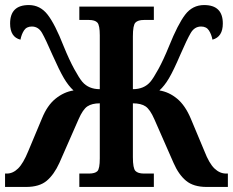

<svg xmlns="http://www.w3.org/2000/svg" viewBox="-20 -740 922 760"><path d="M0 0H83Q136 0 165 -24.5Q194 -49 215 -95L291 -268Q308 -307 326 -319Q344 -331 375 -331V-113Q375 -72 365.5 -62.5Q356 -53 332 -53H294V0H589V-53H550Q526 -53 516 -63.5Q506 -74 506 -118V-331Q538 -331 556 -319Q574 -307 591 -268L667 -95Q687 -49 716.5 -24.5Q746 0 798 0H882V-53H875Q850 -53 829 -73Q808 -93 789 -142L735 -271Q713 -323 681 -349.5Q649 -376 611 -382Q631 -400 649 -430.5Q667 -461 694 -524Q720 -584 735 -609.5Q750 -635 776 -635Q797 -635 807 -619.5Q817 -604 821 -583Q862 -594 862 -647Q862 -720 788 -720Q742 -720 713 -682Q684 -644 649 -557Q627 -503 607 -466.5Q587 -430 575 -416Q550 -387 506 -387V-596Q506 -640 516 -650.5Q526 -661 550 -661H589V-714H294V-661H332Q356 -661 365.5 -650.5Q375 -640 375 -600V-387Q331 -387 306 -416Q294 -430 274 -466.5Q254 -503 232 -557Q198 -644 168.5 -682Q139 -720 94 -720Q20 -720 20 -647Q20 -593 61 -583Q65 -604 75 -619.5Q85 -635 106 -635Q132 -635 146.5 -609.5Q161 -584 187 -524Q215 -461 233 -430.5Q251 -400 271 -382Q233 -376 200 -349.5Q167 -323 146 -271L92 -142Q72 -93 51.5 -73Q31 -53 7 -53H0Z"/></svg>

Font: Noto Serif ExtraCondensed Extra
Style: Regular
Weight: 800
Width: 3
Designer: Monotype Design Team
Foundry: Monotype Imaging Inc.
Version: Version 1.002